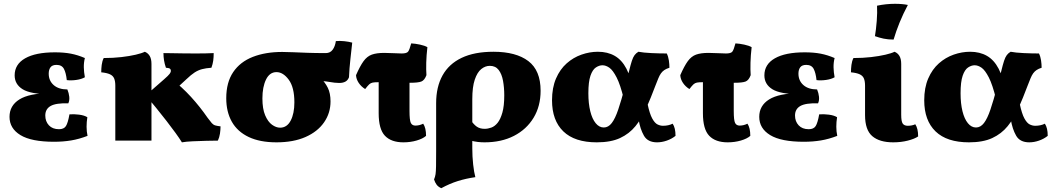

<svg xmlns="http://www.w3.org/2000/svg" viewBox="-20 -739 5541 1009"><path d="M264 6Q145 6 87.5 -29Q30 -64 30 -125Q30 -184 82 -216.5Q134 -249 241 -249V-244Q141 -244 99 -270Q57 -296 57 -343Q57 -401 112 -432.5Q167 -464 269 -464Q316 -464 352.5 -457Q389 -450 426 -434Q420 -410 420.5 -385Q421 -360 426 -333Q409 -323 381.5 -319Q354 -315 331 -318Q327 -356 316 -377Q305 -398 277 -398Q255 -398 245.5 -385.5Q236 -373 236 -352Q236 -315 262 -292Q288 -269 334 -269Q342 -250 344 -230.5Q346 -211 339 -196Q274 -198 246 -182Q218 -166 218 -132Q218 -101 237 -80.5Q256 -60 290 -60Q316 -60 326.5 -76.5Q337 -93 345 -138Q368 -140 395.5 -136.5Q423 -133 439 -123Q435 -98 435 -73Q435 -48 440 -25Q396 -8 354 -1Q312 6 264 6Z M1103 -460Q1103 -438 1100.5 -420Q1098 -402 1091 -383Q1062 -381 1041.5 -375.5Q1021 -370 1002.5 -358Q984 -346 960 -323L896 -264L878 -327Q937 -281 984 -229.5Q1031 -178 1071 -120Q1085 -101 1093 -92Q1101 -83 1111 -80Q1121 -77 1139 -75Q1139 -57 1136 -37Q1133 -17 1125 0Q1100 0 1064 1Q1028 2 993 3.5Q958 5 936 9Q923 -12 902 -41Q881 -70 855 -103.5Q829 -137 801 -171.5Q773 -206 746 -238L842 -322Q865 -342 871.5 -351Q878 -360 878 -366Q878 -374 873 -378Q868 -382 852 -383Q845 -403 842 -422Q839 -441 839 -460Q851 -460 878.5 -459.5Q906 -459 941 -458.5Q976 -458 1009 -458Q1037 -458 1060.5 -458.5Q1084 -459 1103 -460ZM776 -295V0H586V-295ZM741 -467Q758 -460 767 -444.5Q776 -429 776 -403V-266H586V-289Q586 -312 580 -326.5Q574 -341 558 -348.5Q542 -356 512 -359Q512 -378 514.5 -398Q517 -418 525 -434Q575 -434 618 -439Q661 -444 693 -451.5Q725 -459 741 -467Z M1433 9Q1346 9 1287 -19Q1228 -47 1198.5 -99Q1169 -151 1169 -223Q1169 -306 1205.5 -360Q1242 -414 1308.5 -440Q1375 -466 1463 -466Q1488 -466 1521 -464.5Q1554 -463 1596.5 -461.5Q1639 -460 1692 -460Q1715 -460 1728 -477.5Q1741 -495 1745 -523Q1766 -525 1789.5 -522.5Q1813 -520 1831 -515Q1827 -478 1821.5 -429Q1816 -380 1814 -333Q1808 -317 1795 -310Q1782 -303 1763 -303Q1741 -303 1710.5 -308.5Q1680 -314 1636 -314L1619 -364Q1643 -348 1665.5 -327.5Q1688 -307 1702.5 -278Q1717 -249 1717 -206Q1717 -145 1683 -96Q1649 -47 1585.5 -19Q1522 9 1433 9ZM1452 -68Q1488 -68 1507.5 -105Q1527 -142 1527 -201Q1527 -280 1497.5 -320Q1468 -360 1433 -360Q1397 -360 1378 -321Q1359 -282 1359 -222Q1359 -167 1373.5 -133Q1388 -99 1409.5 -83.5Q1431 -68 1452 -68Z M1899 -271Q1878 -284 1865 -303.5Q1852 -323 1851 -344Q1872 -392 1890.5 -417.5Q1909 -443 1934 -452Q1959 -461 1999 -461Q2022 -461 2048.5 -459.5Q2075 -458 2091 -458Q2117 -458 2124.5 -467.5Q2132 -477 2141 -511Q2162 -510 2187.5 -504.5Q2213 -499 2226 -491Q2221 -448 2220 -410Q2219 -372 2221 -344Q2211 -317 2194 -310.5Q2177 -304 2135 -304Q2111 -304 2079.5 -305Q2048 -306 2018.5 -306.5Q1989 -307 1969 -307Q1949 -307 1938.5 -305Q1928 -303 1920 -295.5Q1912 -288 1899 -271ZM2100 9Q2036 9 2003 -25.5Q1970 -60 1970 -144V-324H2132V-156Q2132 -107 2139 -93Q2146 -79 2163 -79Q2184 -79 2204 -89Q2219 -67 2219 -25Q2202 -10 2169.5 -0.5Q2137 9 2100 9Z M2573 -467Q2692 -467 2756.5 -418Q2821 -369 2821 -262Q2821 -181 2784 -120Q2747 -59 2681 -25Q2615 9 2526 9Q2508 9 2491 7Q2474 5 2454 0V-108Q2469 -85 2485.5 -73.5Q2502 -62 2527 -62Q2544 -62 2562 -68.5Q2580 -75 2595 -93.5Q2610 -112 2620 -147Q2630 -182 2630 -238Q2630 -279 2623.5 -314.5Q2617 -350 2600.5 -371.5Q2584 -393 2554 -393Q2530 -393 2509 -376Q2488 -359 2475 -320.5Q2462 -282 2462 -218V40Q2462 84 2466.5 125Q2471 166 2478 192Q2429 199 2386 212.5Q2343 226 2299 250Q2283 243 2274.5 231.5Q2266 220 2261 204Q2267 190 2269 176Q2271 162 2271.5 134.5Q2272 107 2272 55V-197Q2272 -282 2305.5 -342.5Q2339 -403 2406 -435Q2473 -467 2573 -467Z M3116 9Q3000 9 2940.5 -48.5Q2881 -106 2881 -212Q2881 -278 2902 -326.5Q2923 -375 2958 -406Q2993 -437 3036 -452Q3079 -467 3122 -467Q3173 -467 3210.5 -445.5Q3248 -424 3272 -378Q3296 -332 3308 -258L3258 -220Q3240 -294 3220.5 -332Q3201 -370 3182.5 -383Q3164 -396 3146 -396Q3129 -396 3111.5 -384.5Q3094 -373 3083 -341Q3072 -309 3072 -249Q3072 -195 3082 -154.5Q3092 -114 3110.5 -91.5Q3129 -69 3153 -69Q3177 -69 3195 -92.5Q3213 -116 3229 -163.5Q3245 -211 3264 -282Q3278 -333 3286 -366Q3294 -399 3300.5 -419Q3307 -439 3315 -449.5Q3323 -460 3335 -467Q3361 -462 3403.5 -460Q3446 -458 3484 -458Q3492 -442 3495 -421.5Q3498 -401 3498 -383Q3482 -378 3471.5 -371Q3461 -364 3453.5 -353.5Q3446 -343 3439.5 -327Q3433 -311 3424 -288Q3400 -224 3376 -170Q3352 -116 3319.5 -76Q3287 -36 3238.5 -13.5Q3190 9 3116 9ZM3433 9Q3384 9 3364 -26Q3344 -61 3336 -111L3383 -193Q3394 -141 3407.5 -116.5Q3421 -92 3435.5 -85Q3450 -78 3464 -78Q3493 -78 3515 -89Q3530 -67 3530 -25Q3510 -9 3484 0Q3458 9 3433 9Z M3603 -271Q3582 -284 3569 -303.5Q3556 -323 3555 -344Q3576 -392 3594.5 -417.5Q3613 -443 3638 -452Q3663 -461 3703 -461Q3726 -461 3752.5 -459.5Q3779 -458 3795 -458Q3821 -458 3828.5 -467.5Q3836 -477 3845 -511Q3866 -510 3891.5 -504.5Q3917 -499 3930 -491Q3925 -448 3924 -410Q3923 -372 3925 -344Q3915 -317 3898 -310.5Q3881 -304 3839 -304Q3815 -304 3783.5 -305Q3752 -306 3722.5 -306.5Q3693 -307 3673 -307Q3653 -307 3642.5 -305Q3632 -303 3624 -295.5Q3616 -288 3603 -271ZM3804 9Q3740 9 3707 -25.5Q3674 -60 3674 -144V-324H3836V-156Q3836 -107 3843 -93Q3850 -79 3867 -79Q3888 -79 3908 -89Q3923 -67 3923 -25Q3906 -10 3873.5 -0.5Q3841 9 3804 9Z M4204 6Q4085 6 4027.5 -29Q3970 -64 3970 -125Q3970 -184 4022 -216.5Q4074 -249 4181 -249V-244Q4081 -244 4039 -270Q3997 -296 3997 -343Q3997 -401 4052 -432.5Q4107 -464 4209 -464Q4256 -464 4292.5 -457Q4329 -450 4366 -434Q4360 -410 4360.5 -385Q4361 -360 4366 -333Q4349 -323 4321.5 -319Q4294 -315 4271 -318Q4267 -356 4256 -377Q4245 -398 4217 -398Q4195 -398 4185.5 -385.5Q4176 -373 4176 -352Q4176 -315 4202 -292Q4228 -269 4274 -269Q4282 -250 4284 -230.5Q4286 -211 4279 -196Q4214 -198 4186 -182Q4158 -166 4158 -132Q4158 -101 4177 -80.5Q4196 -60 4230 -60Q4256 -60 4266.5 -76.5Q4277 -93 4285 -138Q4308 -140 4335.5 -136.5Q4363 -133 4379 -123Q4375 -98 4375 -73Q4375 -48 4380 -25Q4336 -8 4294 -1Q4252 6 4204 6Z M4674 9Q4602 9 4564 -23.5Q4526 -56 4526 -134V-289Q4526 -312 4520 -326.5Q4514 -341 4498 -348.5Q4482 -356 4452 -359Q4452 -378 4454.5 -398Q4457 -418 4465 -434Q4515 -434 4558 -439Q4601 -444 4633 -451.5Q4665 -459 4681 -467Q4698 -460 4707 -444.5Q4716 -429 4716 -403V-136Q4716 -101 4724 -89.5Q4732 -78 4751 -78Q4761 -78 4771.5 -80Q4782 -82 4790 -86Q4805 -64 4805 -22Q4786 -9 4750.5 0Q4715 9 4674 9ZM4676 -531Q4647 -531 4623.5 -536Q4600 -541 4578 -549Q4584 -584 4587.5 -629Q4591 -674 4589 -709Q4612 -714 4636 -716.5Q4660 -719 4683 -719Q4723 -719 4751 -713Q4726 -666 4707.5 -620.5Q4689 -575 4676 -531Z M5072 9Q4956 9 4896.5 -48.5Q4837 -106 4837 -212Q4837 -278 4858 -326.5Q4879 -375 4914 -406Q4949 -437 4992 -452Q5035 -467 5078 -467Q5129 -467 5166.5 -445.5Q5204 -424 5228 -378Q5252 -332 5264 -258L5214 -220Q5196 -294 5176.5 -332Q5157 -370 5138.5 -383Q5120 -396 5102 -396Q5085 -396 5067.5 -384.5Q5050 -373 5039 -341Q5028 -309 5028 -249Q5028 -195 5038 -154.5Q5048 -114 5066.5 -91.5Q5085 -69 5109 -69Q5133 -69 5151 -92.5Q5169 -116 5185 -163.5Q5201 -211 5220 -282Q5234 -333 5242 -366Q5250 -399 5256.5 -419Q5263 -439 5271 -449.5Q5279 -460 5291 -467Q5317 -462 5359.5 -460Q5402 -458 5440 -458Q5448 -442 5451 -421.5Q5454 -401 5454 -383Q5438 -378 5427.5 -371Q5417 -364 5409.5 -353.5Q5402 -343 5395.5 -327Q5389 -311 5380 -288Q5356 -224 5332 -170Q5308 -116 5275.5 -76Q5243 -36 5194.5 -13.5Q5146 9 5072 9ZM5389 9Q5340 9 5320 -26Q5300 -61 5292 -111L5339 -193Q5350 -141 5363.5 -116.5Q5377 -92 5391.5 -85Q5406 -78 5420 -78Q5449 -78 5471 -89Q5486 -67 5486 -25Q5466 -9 5440 0Q5414 9 5389 9Z"/></svg>

Font: Vollkorn Black
Style: Regular
Weight: 900
Designer: Friedrich Althausen
Foundry: Friedrich Althausen
Version: Version 5.000